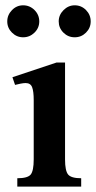

<svg xmlns="http://www.w3.org/2000/svg" viewBox="-20 -689 355 709"><path d="M279.8 0H43.9V-30.8Q82 -30.8 93.3 -44.4Q104.5 -58.1 104.5 -100.6V-319.3Q104.5 -351.6 98.6 -366.9Q92.8 -382.3 74.7 -382.3Q66.9 -382.3 55.9 -380.1Q44.9 -377.9 35.6 -375.5L25.9 -403.8L188.5 -458H220.2V-100.1Q220.2 -58.1 231.7 -44.4Q243.2 -30.8 279.8 -30.8ZM314.9 -609.9Q314.9 -585.9 297.6 -568.6Q280.3 -551.3 255.9 -551.3Q231.4 -551.3 214.1 -568.6Q196.8 -585.9 196.8 -609.9Q196.8 -633.8 214.6 -651.6Q232.4 -669.4 255.9 -669.4Q280.3 -669.4 297.6 -651.9Q314.9 -634.3 314.9 -609.9ZM125 -609.9Q125 -585.9 107.4 -568.6Q89.8 -551.3 65.4 -551.3Q41.5 -551.3 24.2 -568.6Q6.8 -585.9 6.8 -609.9Q6.8 -633.8 24.2 -651.6Q41.5 -669.4 65.4 -669.4Q89.8 -669.4 107.4 -651.9Q125 -634.3 125 -609.9Z"/></svg>

Font: Awami Nastaliq
Style: Bold
Weight: 700
Designer: Peter Martin, SIL International
Foundry: SIL International
Version: Version 3.100